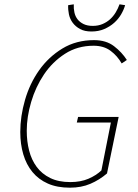

<svg xmlns="http://www.w3.org/2000/svg" viewBox="-20 -858 640 890"><path d="M304 12Q245 12 202 -7Q159 -26 130.5 -60.5Q102 -95 88 -142.5Q74 -190 74 -246Q74 -319 96 -395Q118 -471 161.5 -532.5Q205 -594 269 -633Q333 -672 416 -672Q472 -672 508.5 -644Q545 -616 568 -580L544 -564Q524 -599 492.5 -622.5Q461 -646 414 -646Q339 -646 281 -608.5Q223 -571 184 -513Q145 -455 124.5 -385.5Q104 -316 104 -252Q104 -203 115 -160Q126 -117 150 -84.5Q174 -52 212.5 -33Q251 -14 306 -14Q354 -14 390 -29.5Q426 -45 450 -68L494 -290H336L342 -316H530L476 -54Q441 -24 399 -6Q357 12 304 12ZM404 -712Q372 -712 351 -723.5Q330 -735 317 -752.5Q304 -770 299.5 -791.5Q295 -813 296 -834L322 -838Q321 -818 325 -800Q329 -782 339.5 -768.5Q350 -755 367.5 -746.5Q385 -738 410 -738Q435 -738 455 -746.5Q475 -755 490 -768.5Q505 -782 516 -800Q527 -818 534 -838L560 -834Q554 -813 541.5 -791.5Q529 -770 509.5 -752.5Q490 -735 463.5 -723.5Q437 -712 404 -712Z"/></svg>

Font: Source Code Pro ExtraLight
Style: Italic
Weight: 200
Italic angle: -11°
Monospace: yes
Designer: Paul D. Hunt, Teo Tuominen
Foundry: Adobe Systems Incorporated
Version: Version 1.050;PS 1.000;hotconv 16.6.51;makeotf.lib2.5.65220